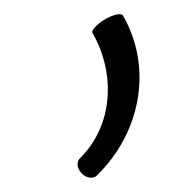

<svg xmlns="http://www.w3.org/2000/svg" viewBox="-20 -134 256 270"><path d="M117 112C178 52 195 -39 153 -112C151 -116 140 -114 128 -107C116 -100 108 -91 110 -88C143 -30 139 42 93 88C87 93 88 103 95 110C102 117 112 118 117 112Z"/></svg>

Font: Nupuram Thin
Style: Regular
Weight: 100
Designer: Santhosh Thottingal (santhosh.thottingal@gmail.com)
Foundry: SMC
Version: Version 1.000